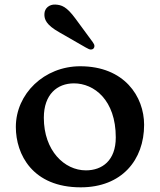

<svg xmlns="http://www.w3.org/2000/svg" viewBox="-20 -802 695 834"><path d="M48.8 -250.5C48.8 -131.3 121.1 11.7 330.6 11.7C509.3 11.7 606 -107.4 606 -259.8C606 -382.8 520 -514.2 328.6 -514.2C171.9 -514.2 48.8 -394.5 48.8 -250.5ZM170.4 -290.5C170.4 -392.1 228.5 -439.9 301.3 -439.9C388.7 -439.9 482.9 -367.7 482.9 -205.1C482.9 -104.5 423.8 -62 353 -62C259.8 -62 170.4 -147.5 170.4 -290.5ZM374 -586.9C385.3 -586.4 390.1 -594.7 390.1 -601.1C390.6 -606.9 387.7 -612.3 382.8 -619.1L308.1 -720.7C269 -773.9 247.6 -780.8 219.7 -782.2C194.8 -783.2 173.8 -767.1 172.9 -741.7C171.9 -717.8 180.7 -693.8 237.8 -661.6L352.5 -595.7C363.8 -589.4 369.1 -586.9 374 -586.9Z"/></svg>

Font: Stoke
Style: Regular
Weight: 400
Designer: Nicole Fally
Foundry: Nicole Fally
Version: Version 1.002